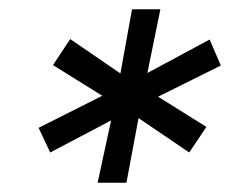

<svg xmlns="http://www.w3.org/2000/svg" viewBox="-20 -762 495 413"><path d="M320 -554 424 -489 387 -434 278 -508 252 -369H190L219 -503L88 -434L63 -487L200 -556L94 -622L131 -678L239 -604L264 -742H325L297 -605L431 -677L455 -621Z"/></svg>

Font: Montserrat Alternates Medium
Style: Italic
Weight: 500
Italic angle: -11.3°
Designer: Julieta Ulanovsky
Foundry: Julieta Ulanovsky
Version: Version 7.200